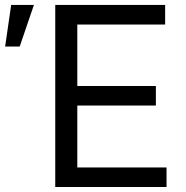

<svg xmlns="http://www.w3.org/2000/svg" viewBox="-100 -747 742 767"><path d="M565.3 -78.1V0H120.7V-727.3H559.7V-649.1H208.8V-403.4H522.7V-325.3H208.8V-78.1ZM-79.5 -561.1 -55.4 -727.3H35.5L-21.3 -561.1Z"/></svg>

Font: Inter UI
Style: Regular
Weight: 400
Designer: Rasmus Andersson
Foundry: rsms
Version: Version 2.2